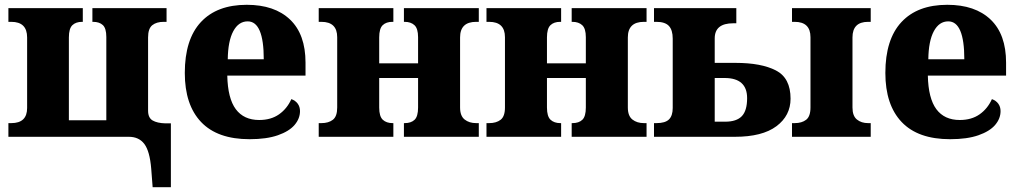

<svg xmlns="http://www.w3.org/2000/svg" viewBox="-20 -570 4251 800"><path d="M610 132Q604 60 581.5 30Q559 0 517 0H15V-57H27Q93 -57 93 -120V-414Q93 -479 27 -479H15V-536H325V-479H322Q296 -479 281.5 -465Q267 -451 267 -414V-69H423V-416Q423 -452 408.5 -465.5Q394 -479 368 -479H365V-536H674V-479H662Q632 -479 614.5 -465Q597 -451 597 -414V-109Q597 -79 616 -68Q635 -57 669 -56H692V210H616Z M750 -266Q750 -406 817 -478Q884 -550 1008 -550Q1124 -550 1188.5 -488.5Q1253 -427 1253 -309V-255H927Q929 -160 962.5 -115Q996 -70 1060 -70Q1109 -70 1142.5 -93.5Q1176 -117 1194 -157Q1211 -151 1220.5 -138Q1230 -125 1230 -107Q1230 -76 1207.5 -49.5Q1185 -23 1138 -6.5Q1091 10 1020 10Q886 10 818 -61.5Q750 -133 750 -266ZM1079 -323Q1079 -481 1012 -481Q974 -481 952 -440Q930 -399 929 -323Z M1308 -57H1319Q1349 -57 1367 -71Q1385 -85 1385 -122V-415Q1385 -479 1319 -479H1308V-536H1619V-479H1615Q1589 -479 1574.5 -465Q1560 -451 1560 -414V-306H1722V-415Q1722 -451 1707 -465Q1692 -479 1666 -479H1663V-536H1975V-479H1964Q1897 -479 1897 -414V-122Q1897 -87 1916 -72Q1935 -57 1964 -57H1975V0H1663V-57H1666Q1693 -57 1707.5 -71Q1722 -85 1722 -122V-245H1560V-122Q1560 -85 1575 -71Q1590 -57 1616 -57H1619V0H1308Z M2007 -57H2018Q2048 -57 2066 -71Q2084 -85 2084 -122V-415Q2084 -479 2018 -479H2007V-536H2318V-479H2314Q2288 -479 2273.5 -465Q2259 -451 2259 -414V-306H2421V-415Q2421 -451 2406 -465Q2391 -479 2365 -479H2362V-536H2674V-479H2663Q2596 -479 2596 -414V-122Q2596 -87 2615 -72Q2634 -57 2663 -57H2674V0H2362V-57H2365Q2392 -57 2406.5 -71Q2421 -85 2421 -122V-245H2259V-122Q2259 -85 2274 -71Q2289 -57 2315 -57H2318V0H2007Z M2705 -57H2715Q2752 -57 2767.5 -72.5Q2783 -88 2783 -120V-409Q2783 -445 2767 -462Q2751 -479 2715 -479H2705V-536H3048V-473H3035Q2958 -473 2958 -410V-308H3045Q3152 -308 3213 -276.5Q3274 -245 3274 -159Q3274 -88 3215 -44Q3156 0 3042 0H2705ZM3280 -57H3291Q3321 -57 3339 -71Q3357 -85 3357 -122V-415Q3357 -479 3291 -479H3280V-536H3608V-479H3597Q3532 -479 3532 -414V-122Q3532 -87 3550.5 -72Q3569 -57 3597 -57H3608V0H3280ZM3002 -63Q3049 -63 3071 -86Q3093 -109 3093 -161Q3093 -245 2999 -245H2958V-63Z M3669 -266Q3669 -406 3736 -478Q3803 -550 3927 -550Q4043 -550 4107.5 -488.5Q4172 -427 4172 -309V-255H3846Q3848 -160 3881.5 -115Q3915 -70 3979 -70Q4028 -70 4061.5 -93.5Q4095 -117 4113 -157Q4130 -151 4139.5 -138Q4149 -125 4149 -107Q4149 -76 4126.5 -49.5Q4104 -23 4057 -6.5Q4010 10 3939 10Q3805 10 3737 -61.5Q3669 -133 3669 -266ZM3998 -323Q3998 -481 3931 -481Q3893 -481 3871 -440Q3849 -399 3848 -323Z"/></svg>

Font: Noto Serif ExtraBold
Style: Regular
Weight: 800
Designer: Monotype Design Team
Foundry: Monotype Imaging Inc.
Version: Version 1.001